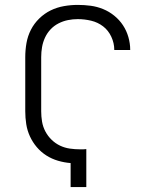

<svg xmlns="http://www.w3.org/2000/svg" viewBox="-20 -763 640 783"><path d="M268 0V-98Q242 -100 216.5 -107.5Q191 -115 169 -129Q147 -143 130 -163Q113 -183 102 -207Q91 -231 87 -257Q83 -283 83 -309V-530Q83 -559 88 -587.5Q93 -616 106 -641.5Q119 -667 140 -687.5Q161 -708 186.5 -720.5Q212 -733 240.5 -738Q269 -743 297 -743Q324 -743 350 -739.5Q376 -736 400.5 -726Q425 -716 446 -699Q467 -682 481.5 -660Q496 -638 503.5 -612Q511 -586 511 -560Q511 -560 511 -559.5Q511 -559 511 -559H446Q446 -559 446 -559.5Q446 -560 446 -560Q446 -587 434 -613Q422 -639 400.5 -655.5Q379 -672 352 -678.5Q325 -685 297 -685Q277 -685 257 -681Q237 -677 218.5 -667.5Q200 -658 186 -643Q172 -628 163.5 -609.5Q155 -591 151.5 -571Q148 -551 148 -530V-309Q148 -288 151.5 -267Q155 -246 165 -227Q175 -208 190.5 -193Q206 -178 225 -169Q244 -160 265 -157Q286 -154 307 -154Q314 -154 320 -154Q326 -154 332 -155V0Z"/></svg>

Font: Iosevka SS04 Light Extended
Style: Regular
Weight: 300
Width: 7
Monospace: yes
Designer: Belleve Invis
Foundry: Belleve Invis
Version: Version 19.0.0; ttfautohint (v1.8.4)